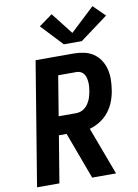

<svg xmlns="http://www.w3.org/2000/svg" viewBox="-104 -1057 809 1125"><g transform="rotate(-10 300.0 -494.5)"><path d="M23 0 144 -735H369Q401 -735 431.5 -728.5Q462 -722 486.5 -705.5Q511 -689 527.5 -664Q544 -639 551.5 -609.5Q559 -580 558.5 -548.5Q558 -517 553 -485Q548 -452 536 -420Q524 -388 502.5 -360Q481 -332 450.5 -312.5Q420 -293 387 -284L493 0H351L248 -278H202L156 0ZM220 -388H323Q336 -388 349.5 -392Q363 -396 374.5 -405Q386 -414 394 -425.5Q402 -437 408 -450Q414 -463 417 -476Q420 -489 423 -503Q425 -516 426 -529Q427 -542 426 -555Q425 -568 422 -580.5Q419 -593 412 -603Q405 -613 394 -619Q383 -625 369 -625H259ZM430 -798H323L203 -926L283 -984L384 -855L527 -989L596 -921Z"/></g></svg>

Font: Iosevka SS04 XBd Ex
Style: Italic
Weight: 800
Width: 7
Italic angle: -9°
Monospace: yes
Designer: Belleve Invis
Foundry: Belleve Invis
Version: Version 19.0.0; ttfautohint (v1.8.4)